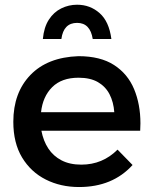

<svg xmlns="http://www.w3.org/2000/svg" viewBox="-20 -768 632 793"><path d="M306.5 4.5Q230.5 4.5 169 -26.5Q107.5 -57.5 71.2 -117.5Q35 -177.5 35 -265Q35 -385 105.5 -458.2Q176 -531.5 304 -536Q394.5 -536 451 -499.5Q507.5 -463 533.8 -400Q560 -337 560 -258.5L559 -228H151Q159 -186 179.5 -154.8Q200 -123.5 234 -105.8Q268 -88 316 -88Q403.5 -88 465.5 -150L527.5 -86.5Q445 4.5 306.5 4.5ZM452 -304.5Q449 -346.5 432.5 -378.5Q416 -410.5 384.5 -428.8Q353 -447 304.5 -447Q234.5 -447 195.5 -408Q156.5 -369 149.5 -304.5ZM440 -607H363Q352.5 -673.5 298.5 -673.5Q242.5 -673.5 233.5 -607H157Q161.5 -655.5 181.8 -686.8Q202 -718 232.8 -733.2Q263.5 -748.5 298.5 -748.5Q352 -748.5 391.2 -714Q430.5 -679.5 440 -607Z"/></svg>

Font: Argentum Novus Medium
Style: Regular
Weight: 500
Designer: Julieta Ulanovsky (font) & Cristiano Sobral (main changes)
Foundry: Julieta Ulanovsky (font) & Cristiano Sobral (main changes)
Version: Version 3.00;November 27, 2020;FontCreator 13.0.0.2655 64-bi